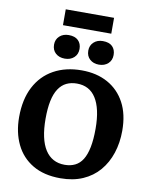

<svg xmlns="http://www.w3.org/2000/svg" viewBox="-114 -1180 1005 1276"><g transform="rotate(10 388.5 -542.0)"><path d="M383 14Q272 14 196 -31Q120 -76 81.5 -156Q43 -236 43 -339Q43 -459 87 -543.5Q131 -628 211.5 -672.5Q292 -717 400 -717Q501 -717 576 -675.5Q651 -634 692.5 -556.5Q734 -479 734 -368Q734 -287 711 -217Q688 -147 643.5 -95Q599 -43 533.5 -14.5Q468 14 383 14ZM396 -79Q435 -79 465.5 -94Q496 -109 516 -141Q536 -173 546.5 -225Q557 -277 557 -350Q557 -419 545.5 -470.5Q534 -522 512 -556.5Q490 -591 458 -608Q426 -625 384 -625Q344 -625 313 -610Q282 -595 260.5 -562.5Q239 -530 228.5 -479.5Q218 -429 218 -359Q218 -290 229.5 -237.5Q241 -185 263.5 -150Q286 -115 319 -97Q352 -79 396 -79ZM504 -774Q467 -774 443 -795.5Q419 -817 419 -854Q419 -889 443 -911Q467 -933 504 -933Q547 -933 568.5 -911.5Q590 -890 590 -854Q590 -818 566 -796Q542 -774 504 -774ZM274 -774Q236 -774 212 -795.5Q188 -817 188 -854Q188 -889 212 -911Q236 -933 274 -933Q316 -933 338 -911.5Q360 -890 360 -854Q360 -818 336 -796Q312 -774 274 -774ZM224 -991V-1098H550V-991Z"/></g></svg>

Font: Literata 18pt
Style: Bold
Weight: 700
Designer: Latin by Veronika Burian and Jose Scaglione. Greek by Irene Vlachou. Cyrillic by Vera Evstafieva.
Foundry: TypeTogether
Version: Version 3.103;gftools[0.9.29]